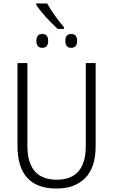

<svg xmlns="http://www.w3.org/2000/svg" viewBox="-20 -1078 653 1108"><path d="M532 -714H475V-235Q475 -41 307 -41Q138 -41 138 -238V-714H81V-237Q81 10 306 10Q412 10 472 -51Q532 -112 532 -236ZM252 -1058H189V-1050Q210 -1018 245.5 -979Q281 -940 313 -911H349V-921Q324 -950 297.5 -987Q271 -1024 252 -1058ZM391 -882Q357 -882 357 -842Q357 -802 391 -802Q425 -802 425 -842Q425 -882 391 -882ZM224 -882Q190 -882 190 -842Q190 -802 224 -802Q258 -802 258 -842Q258 -882 224 -882Z"/></svg>

Font: Noto Sans UI SemiCondensed Light
Style: Regular
Weight: 300
Width: 4
Designer: Monotype Design Team
Foundry: Monotype Imaging Inc.
Version: Version 1.901